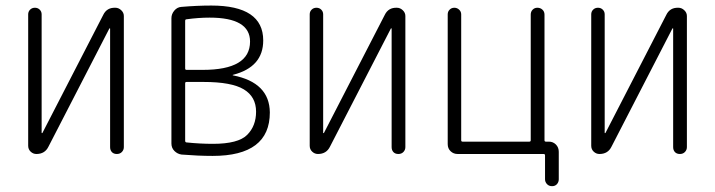

<svg xmlns="http://www.w3.org/2000/svg" viewBox="-20 -547 2540 682"><path d="M109.4 0Q97.7 0 88.9 -8.3Q80.1 -16.6 80.1 -29.3V-496.1Q80.1 -505.9 86.9 -512.7Q93.8 -519.5 104 -519.5Q114.3 -519.5 121.1 -512.7Q127.9 -505.9 127.9 -496.1V-75.2Q127.9 -74.2 128.9 -74.2Q130.9 -74.2 130.9 -75.2L346.7 -494.1Q359.4 -520.5 389.6 -519.5Q401.4 -519.5 410.6 -510.7Q419.9 -502 419.9 -490.2V-24.4Q419.9 -14.6 413.1 -7.3Q406.2 0 395 0Q383.8 0 377.4 -6.8Q371.1 -13.7 371.1 -24.4V-445.3Q371.1 -446.3 370.1 -446.3Q368.2 -446.3 368.2 -445.3L152.3 -26.4Q139.6 0 109.4 0Z M637.7 -251V-46.9Q637.7 -41 643.6 -41Q690.4 -36.1 736.3 -36.1Q826.2 -36.1 857.9 -67.9Q889.6 -99.6 889.6 -150.4Q889.6 -203.1 846.2 -229.5Q802.7 -255.9 703.1 -255.9H642.6Q637.7 -255.9 637.7 -251ZM637.7 -472.7V-303.7Q637.7 -298.8 642.6 -298.8H700.2Q868.2 -298.8 868.2 -399.4Q868.2 -484.4 724.6 -484.4Q685.5 -484.4 642.6 -478.5Q637.7 -478.5 637.7 -472.7ZM625 2Q610.4 0 599.6 -10.7Q588.9 -21.5 588.9 -37.1V-482.4Q588.9 -497.1 599.1 -509.3Q609.4 -521.5 624 -522.5Q680.7 -527.3 730.5 -527.3Q915 -527.3 915 -403.3Q915 -308.6 807.6 -281.2Q806.6 -281.2 806.6 -280.3Q806.6 -279.3 807.6 -279.3Q937.5 -253.9 938.5 -147.5Q938.5 6.8 735.4 6.8Q684.6 6.8 625 2Z M1109.4 0Q1097.7 0 1088.9 -8.3Q1080.1 -16.6 1080.1 -29.3V-496.1Q1080.1 -505.9 1086.9 -512.7Q1093.8 -519.5 1104 -519.5Q1114.3 -519.5 1121.1 -512.7Q1127.9 -505.9 1127.9 -496.1V-75.2Q1127.9 -74.2 1128.9 -74.2Q1130.9 -74.2 1130.9 -75.2L1346.7 -494.1Q1359.4 -520.5 1389.6 -519.5Q1401.4 -519.5 1410.6 -510.7Q1419.9 -502 1419.9 -490.2V-24.4Q1419.9 -14.6 1413.1 -7.3Q1406.2 0 1395 0Q1383.8 0 1377.4 -6.8Q1371.1 -13.7 1371.1 -24.4V-445.3Q1371.1 -446.3 1370.1 -446.3Q1368.2 -446.3 1368.2 -445.3L1152.3 -26.4Q1139.6 0 1109.4 0Z M1605.5 0Q1590.8 0 1580.6 -9.8Q1570.3 -19.5 1570.3 -35.2V-496.1Q1570.3 -505.9 1577.1 -512.7Q1584 -519.5 1593.8 -519.5Q1603.5 -519.5 1610.8 -512.7Q1618.2 -505.9 1618.2 -496.1V-48.8Q1618.2 -43.9 1623 -43.9H1860.4Q1865.2 -43.9 1865.2 -48.8V-495.1Q1865.2 -505.9 1872.1 -512.7Q1878.9 -519.5 1888.7 -519.5Q1899.4 -519.5 1906.7 -512.7Q1914.1 -505.9 1914.1 -495.1V-48.8Q1914.1 -43.9 1918.9 -43.9H1929.7Q1944.3 -43.9 1954.6 -33.7Q1964.8 -23.4 1964.8 -7.8V89.8Q1964.8 99.6 1958.5 106.9Q1952.1 114.3 1940.9 114.3Q1929.7 114.3 1922.9 106.9Q1916 99.6 1916 89.8V4.9Q1916 0 1911.1 0Z M2109.4 0Q2097.7 0 2088.9 -8.3Q2080.1 -16.6 2080.1 -29.3V-496.1Q2080.1 -505.9 2086.9 -512.7Q2093.8 -519.5 2104 -519.5Q2114.3 -519.5 2121.1 -512.7Q2127.9 -505.9 2127.9 -496.1V-75.2Q2127.9 -74.2 2128.9 -74.2Q2130.9 -74.2 2130.9 -75.2L2346.7 -494.1Q2359.4 -520.5 2389.6 -519.5Q2401.4 -519.5 2410.6 -510.7Q2419.9 -502 2419.9 -490.2V-24.4Q2419.9 -14.6 2413.1 -7.3Q2406.2 0 2395 0Q2383.8 0 2377.4 -6.8Q2371.1 -13.7 2371.1 -24.4V-445.3Q2371.1 -446.3 2370.1 -446.3Q2368.2 -446.3 2368.2 -445.3L2152.3 -26.4Q2139.6 0 2109.4 0Z"/></svg>

Font: Rounded-L Mgen+ 1m light
Style: Regular
Weight: 200
Designer: [Source Han Sans]
Ryoko NISHIZUKA  (kana & ideographs); Paul D. Hunt (Latin, Greek & Cyrillic); Wenlong ZHANG  (bopomofo
Version: Version 1.059.20150602